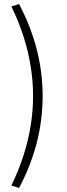

<svg xmlns="http://www.w3.org/2000/svg" viewBox="-20 -736 331 946"><path d="M74 190 36 178Q72 104 95.5 31Q119 -42 131 -116Q143 -190 143 -263Q143 -336 131 -410Q119 -484 95.5 -557.5Q72 -631 36 -704L74 -716Q133 -603 161.5 -491Q190 -379 190 -263Q190 -146 161.5 -34Q133 78 74 190Z"/></svg>

Font: Nunito Sans 10pt ExtraLight
Style: Regular
Weight: 250
Designer: Vernon Adams
Foundry: Vernon Adams
Version: Version 3.101;gftools[0.9.27]